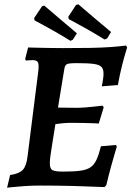

<svg xmlns="http://www.w3.org/2000/svg" viewBox="-20 -864 613 894"><path d="M212 -103Q212 -78 225 -71.5Q238 -65 274 -65Q323 -65 353 -69Q383 -73 400.5 -84.5Q418 -96 429 -119.5Q440 -143 450 -183L520 -189L524 -181Q524 -181 516 -155Q508 -129 497 -88.5Q486 -48 475 -2L467 7Q467 7 447 6.5Q427 6 394.5 4.5Q362 3 322.5 2Q283 1 243.5 0.5Q204 0 170 0Q130 0 94 2.5Q58 5 35.5 7.5Q13 10 13 10L27 -49Q69 -55 86 -73Q103 -91 108 -134L158 -530Q162 -562 157 -573Q152 -584 132 -584Q124 -584 112.5 -583Q101 -582 101 -582L97 -589L111 -643Q111 -643 126.5 -642.5Q142 -642 167 -641.5Q192 -641 220.5 -640.5Q249 -640 274 -640Q346 -640 400.5 -641Q455 -642 496 -645Q537 -648 567 -652L572 -643Q572 -643 564.5 -618.5Q557 -594 547 -554Q537 -514 529 -468L454 -462Q454 -462 456 -472Q458 -482 460 -496Q462 -510 462 -522Q462 -543 452 -553Q442 -563 415.5 -566.5Q389 -570 338 -570Q313 -570 301 -568Q289 -566 284.5 -558.5Q280 -551 278 -534L250 -363Q266 -363 294 -362.5Q322 -362 343 -362Q355 -362 374 -363.5Q393 -365 412 -367Q431 -369 444 -370.5Q457 -372 457 -372L463 -365L440 -289Q440 -289 418.5 -290Q397 -291 367 -291.5Q337 -292 311 -292Q290 -292 270 -290Q250 -288 238 -286Q228 -221 220 -173.5Q212 -126 212 -103ZM467 -680Q425 -706 387 -727.5Q349 -749 324.5 -762Q300 -775 300 -775L298 -786L334 -841L345 -844Q345 -844 367.5 -824.5Q390 -805 425 -775.5Q460 -746 497 -715L479 -685ZM308 -674Q266 -700 228 -721.5Q190 -743 165.5 -756Q141 -769 141 -769L139 -780L176 -835L186 -838Q186 -838 209 -818.5Q232 -799 267 -769Q302 -739 338 -709L319 -679Z"/></svg>

Font: Alegreya SemiBold
Style: Italic
Weight: 600
Italic angle: -7°
Designer: Juan Pablo del Peral
Foundry: Huerta Tipografica
Version: Version 2.009